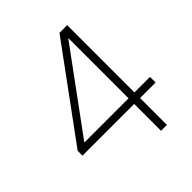

<svg xmlns="http://www.w3.org/2000/svg" viewBox="-199 -859 990 990"><g transform="rotate(-45 296.0 -364.0)"><path d="M29.3 -195.8H406.2V0H449.2V-195.8H562.5V-236.8H449.2V-727.5H393.1L29.3 -231ZM84.5 -236.8V-237.8L405.8 -676.3H406.2V-236.8Z"/></g></svg>

Font: Raveo Display Display ExLight
Style: Regular
Weight: 200
Designer: Jakub Foglar, Rasmus Andersson (Inter)
Foundry: Jakubfoglar.com
Version: Version 1.100;Glyphs 3.2.3 (3260)